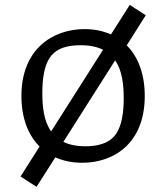

<svg xmlns="http://www.w3.org/2000/svg" viewBox="-20 -634 660 762"><path d="M306 12C434 12 554.5 -67 554.5 -253C554.5 -340.5 528 -409 483 -454L558.5 -573.5L495 -614.5L420.5 -497.5C389.5 -511 354.5 -518.5 316 -518.5C190 -518.5 65 -440 65 -253C65 -166 91.5 -98 137 -52.5L61.5 66.5L125 107.5L199.5 -9.5C231 4.5 267 12 306 12ZM148 -266C148 -379 179.5 -414.5 203 -431C227 -447 257.5 -454.5 300.5 -454.5C337 -454.5 366 -448 389 -436.5L183 -112.5C153 -154.5 148 -213 148 -266ZM231.5 -71 437 -394.5C466 -352.5 471 -294.5 471 -242.5C471 -129.5 438.5 -93 415.5 -77.5C393 -62 361 -53.5 318.5 -53.5C282.5 -53.5 254 -60 231.5 -71Z"/></svg>

Font: Monaspace Argon Light
Style: Regular
Weight: 300
Designer: Riley Cran & the Lettermatic Team
Foundry: Lettermatic
Version: Version 1.000 (Monaspace Argon)